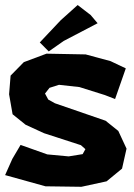

<svg xmlns="http://www.w3.org/2000/svg" viewBox="-21 -717 525 752"><path d="M412.1 -477.5 314.5 -503.9 161.1 -506.8 72.3 -473.6 20.5 -420.9 14.6 -347.7 28.3 -269.5 79.1 -228.5 151.4 -195.3 295.9 -148.4 313.5 -132.8 302.7 -113.3 248 -104.5 164.1 -112.3 59.6 -149.4 27.3 -94.7 -1 -31.2 157.2 12.7 297.9 14.6 396.5 -6.8 457 -56.6 474.6 -134.8 442.4 -204.1 392.6 -244.1 194.3 -312.5 168 -327.1 155.3 -350.6 172.9 -373 210 -384.8 290 -376 389.6 -344.7 429.7 -329.1 471.7 -449.2ZM283.2 -697.3 216.8 -637.7 134.8 -550.8 169.9 -515.6 228.5 -556.6 361.3 -626 334 -658.2Z"/></svg>

Font: MaokenAssortedSans-TC
Style: Regular
Weight: 500
Version: Version 0.83